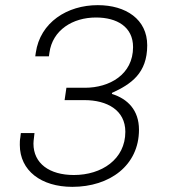

<svg xmlns="http://www.w3.org/2000/svg" viewBox="-20 -716 655 746"><path d="M112 -181 114 -199H61L59 -182C57 -172 57 -163 57 -153C57 -53 140 10 261 10C406 10 520 -73 520 -212C520 -288 476 -332 415 -351V-355C489 -389 552 -431 552 -540C552 -641 469 -696 360 -696C241 -696 136 -629 119 -511L117 -497H170L172 -511C184 -599 262 -648 353 -648C434 -648 497 -612 497 -533C497 -426 405 -375 310 -375H238L231 -327H308C396 -327 467 -288 467 -204C467 -97 375 -36 267 -36C172 -36 110 -81 110 -158C110 -165 111 -173 112 -181Z"/></svg>

Font: Chivo Light
Style: Italic
Weight: 300
Italic angle: -8°
Designer: Hector Gatti
Foundry: Omnibus-Type
Version: Version 1.003;PS 001.003;hotconv 1.0.70;makeotf.lib2.5.58329